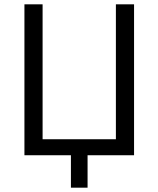

<svg xmlns="http://www.w3.org/2000/svg" viewBox="-20 -718 733 888"><path d="M308 150V0H93V-698H177V-74H516V-698H600V0H385V150Z"/></svg>

Font: Anuphan
Style: Regular
Weight: 400
Designer: Mike Abbink, Paul van der Laan, Pieter van Rosmalen, Mint Tantisuwanna
Foundry: Bold Monday; Cadson Demak
Version: Version 3.002;hotconv 1.0.109;makeotfexe 2.5.65596